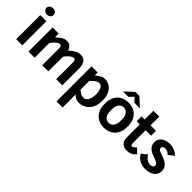

<svg xmlns="http://www.w3.org/2000/svg" viewBox="90 -1813 3101 3101"><g transform="rotate(45 1640.0 -262.5)"><path d="M151 -632.5Q115.5 -632.5 91.8 -652.8Q68 -673 68 -704Q68 -735 91.8 -755Q115.5 -775 151 -775Q186 -775 209 -755Q232 -735 232 -704Q232 -672.5 209 -652.5Q186 -632.5 151 -632.5ZM80 0V-550H220V0Z M362 0V-550H502V-464Q539.5 -499.5 583.8 -530.2Q628 -561 679 -561Q731.5 -561 762.8 -530.2Q794 -499.5 801 -461Q827.5 -485.5 857.2 -508.2Q887 -531 920.5 -546Q954 -561 992 -561Q1067 -561 1100.5 -513.8Q1134 -466.5 1134 -384V0H994V-379.5Q994 -413.5 985 -429.5Q976 -445.5 952 -445.5Q931.5 -445.5 907 -429Q882.5 -412.5 858.2 -387.5Q834 -362.5 815 -336V0H675V-379.5Q675 -413.5 666.5 -429.2Q658 -445 635 -445Q616 -445 592.5 -428.8Q569 -412.5 545.5 -387.5Q522 -362.5 502 -336V0Z M1519 11Q1469.5 11 1439 -8.8Q1408.5 -28.5 1391 -48V250H1251V-550H1391V-483.5Q1422 -509 1462 -535Q1502 -561 1547 -561Q1607.5 -561 1657.8 -530.5Q1708 -500 1738 -438.5Q1768 -377 1768 -283Q1768 -190 1735.2 -124.2Q1702.5 -58.5 1646 -23.8Q1589.5 11 1519 11ZM1514 -98.5Q1563.5 -98.5 1593.2 -147.8Q1623 -197 1623 -283Q1623 -326 1613.5 -364Q1604 -402 1583.8 -425.5Q1563.5 -449 1532 -449Q1505.5 -449 1480.2 -434.5Q1455 -420 1432.5 -399Q1410 -378 1391 -358V-158.5Q1454 -98.5 1514 -98.5Z M2089.5 11Q2041.5 11 1995 -4.2Q1948.5 -19.5 1910.8 -53.2Q1873 -87 1850.5 -141.8Q1828 -196.5 1828 -275Q1828 -354 1850.5 -408.5Q1873 -463 1910.8 -496.8Q1948.5 -530.5 1995 -545.8Q2041.5 -561 2089.5 -561Q2137.5 -561 2184 -545.8Q2230.5 -530.5 2268.2 -496.8Q2306 -463 2328.5 -408.5Q2351 -354 2351 -275Q2351 -196.5 2328.5 -141.8Q2306 -87 2268.2 -53.2Q2230.5 -19.5 2184 -4.2Q2137.5 11 2089.5 11ZM2089.5 -99Q2118 -99 2144.8 -115Q2171.5 -131 2188.8 -169.2Q2206 -207.5 2206 -275Q2206 -342.5 2188.8 -381Q2171.5 -419.5 2144.8 -435.2Q2118 -451 2089.5 -451Q2060.5 -451 2033.8 -435.2Q2007 -419.5 1990 -381Q1973 -342.5 1973 -275Q1973 -207.5 1990 -169.2Q2007 -131 2033.8 -115Q2060.5 -99 2089.5 -99ZM1896 -623 2043 -759H2135L2283 -623H2157L2089 -695L2021 -623Z M2608.5 11Q2546.5 11 2505.5 -27.2Q2464.5 -65.5 2464.5 -152V-439H2393.5V-550H2464.5V-750H2598.5V-550H2722.5V-439H2598.5V-162Q2598.5 -127.5 2604.8 -112.2Q2611 -97 2624.5 -97Q2650.5 -97 2696.5 -143L2777.5 -66Q2737 -23.5 2698.8 -6.2Q2660.5 11 2608.5 11Z M3040.5 11Q2882 11 2808.5 -115L2903.5 -191Q2929 -144 2967.5 -119.5Q3006 -95 3042.5 -95Q3071 -95 3091.2 -105.8Q3111.5 -116.5 3111.5 -148Q3111.5 -177 3076.5 -195.5Q3041.5 -214 2985.5 -232Q2949 -244 2914 -265Q2879 -286 2856.2 -319.5Q2833.5 -353 2833.5 -402Q2833.5 -445 2851.5 -475.2Q2869.5 -505.5 2899 -524.5Q2928.5 -543.5 2963 -552.2Q2997.5 -561 3030.5 -561Q3088.5 -561 3139 -539.8Q3189.5 -518.5 3225.5 -483L3130.5 -407Q3106.5 -434 3082 -444.5Q3057.5 -455 3030.5 -455Q3009 -455 2990.8 -445.5Q2972.5 -436 2972.5 -407Q2972.5 -382.5 2997 -369Q3021.5 -355.5 3064.5 -341Q3093 -331.5 3125.2 -318.2Q3157.5 -305 3186 -284.5Q3214.5 -264 3232.5 -233.5Q3250.5 -203 3250.5 -159Q3250.5 -101 3219.8 -63.2Q3189 -25.5 3141 -7.2Q3093 11 3040.5 11Z"/></g></svg>

Font: Junction
Style: Bold
Weight: 700
Designer: Caroline Hadilaksono
Foundry: Caroline Hadilaksono, Tyler Finck, The League of Moveable Type
Version: Version 2.000; ttfautohint (v1.8.3)